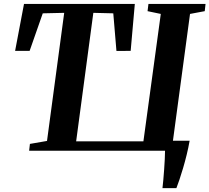

<svg xmlns="http://www.w3.org/2000/svg" viewBox="-20 -763 1060 972"><path d="M802.5 189.5Q804.5 172.5 806.8 147.5Q809 122.5 811 95Q813 67.5 814.2 42.5Q815.5 17.5 815.5 0H127.5L131.5 -34.5L218 -49.5L305 -698L196.5 -695.5L130 -505.5H56.5L101.5 -743H662.5L641.5 -505.5L569.5 -505L553.5 -695.5L452.5 -698L365.5 -47.5H706L794 -692.5L727 -706.5L731.5 -743H1020.5L1016.5 -706.5L942 -692.5L855.5 -50.5H940Q934 -16 925.2 19.8Q916.5 55.5 906.8 88.2Q897 121 888.2 147.2Q879.5 173.5 873 189.5Z"/></svg>

Font: Merriweather 72pt
Style: Bold Italic
Weight: 700
Italic angle: -7.8°
Version: Version 2.101